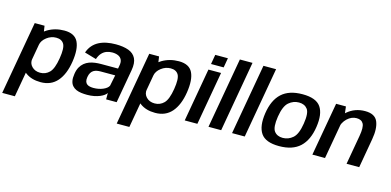

<svg xmlns="http://www.w3.org/2000/svg" viewBox="-134 -1313 4192 2061"><g transform="rotate(15 1962.0 -282.0)"><path d="M-48.5 221.5H92L218.5 -495.5L204 -592.5H95ZM319 4Q434 4 502.5 -74.5Q571 -153 593.5 -297.5Q616 -442 577.8 -519.8Q539.5 -597.5 424.5 -597.5Q322 -597.5 239.8 -548.5Q157.5 -499.5 147 -442.5L197.5 -378Q206.5 -427.5 254.5 -464.2Q302.5 -501 359.5 -501Q420 -501 445.5 -458.5Q471 -416 451.5 -297Q432 -176.5 389.8 -134.5Q347.5 -92.5 287.5 -92.5Q230 -92.5 194.8 -128.8Q159.5 -165 168.5 -216.5L95.5 -151Q85.5 -94 151 -45Q216.5 4 319 4Z M836 6Q878 6 913 -1Q948 -8 975.5 -19.2Q1003 -30.5 1021.2 -44.2Q1039.5 -58 1047 -71V0H1164L1230 -372.5Q1245 -456.5 1220.2 -506Q1195.5 -555.5 1138 -576.8Q1080.5 -598 996 -598Q942 -598 894.8 -588.5Q847.5 -579 809 -558.8Q770.5 -538.5 742.2 -506Q714 -473.5 698 -427.5L829 -389.5Q843 -431 865.5 -456Q888 -481 917.5 -492.2Q947 -503.5 981.5 -503.5Q1019.5 -503.5 1047.5 -491.2Q1075.5 -479 1087.8 -452Q1100 -425 1090 -379.5L1085 -352.5H895Q862.5 -352.5 829.8 -348.2Q797 -344 767.2 -333Q737.5 -322 713 -302Q688.5 -282 671.2 -251.2Q654 -220.5 647.5 -175.5Q640 -129.5 646.5 -97.2Q653 -65 670.8 -44.8Q688.5 -24.5 714.2 -13.2Q740 -2 771.2 2Q802.5 6 836 6ZM883.5 -83Q862.5 -83 843.8 -86.8Q825 -90.5 811.2 -100.8Q797.5 -111 791.5 -130Q785.5 -149 790.5 -179.5Q795.5 -209.5 807.2 -228.2Q819 -247 835.8 -257Q852.5 -267 872.8 -270.5Q893 -274 914.5 -274H1074.5L1050 -153Q1043 -138 1026.8 -125.2Q1010.5 -112.5 988 -103Q965.5 -93.5 938.5 -88.2Q911.5 -83 883.5 -83Z M1224 221.5H1364.5L1491 -495.5L1476.5 -592.5H1367.5ZM1591.5 4Q1706.5 4 1775 -74.5Q1843.5 -153 1866 -297.5Q1888.5 -442 1850.2 -519.8Q1812 -597.5 1697 -597.5Q1594.5 -597.5 1512.2 -548.5Q1430 -499.5 1419.5 -442.5L1470 -378Q1479 -427.5 1527 -464.2Q1575 -501 1632 -501Q1692.5 -501 1718 -458.5Q1743.5 -416 1724 -297Q1704.5 -176.5 1662.2 -134.5Q1620 -92.5 1560 -92.5Q1502.5 -92.5 1467.2 -128.8Q1432 -165 1441 -216.5L1368 -151Q1358 -94 1423.5 -45Q1489 4 1591.5 4Z M1920.5 0H2061L2165.5 -593H2025ZM2055 -764.5 2036.5 -658H2177L2195.5 -764.5Z M2184.5 0H2325.5L2463.5 -785H2323Z M2446.5 0H2587.5L2725.5 -785H2585Z M2968.5 4.5Q3118.5 4.5 3200.2 -71.8Q3282 -148 3304.5 -298.5Q3327 -446.5 3274.5 -522.8Q3222 -599 3071.5 -599Q2921.5 -599 2839.8 -523.8Q2758 -448.5 2735.5 -298.5Q2713 -150 2765.5 -72.8Q2818 4.5 2968.5 4.5ZM2984 -91Q2921 -91 2889 -133.5Q2857 -176 2876 -298Q2895 -418.5 2944.5 -461Q2994 -503.5 3056.5 -503.5Q3119.5 -503.5 3151.5 -461.2Q3183.5 -419 3164 -298Q3145 -176.5 3095.8 -133.8Q3046.5 -91 2984 -91Z M3339 0H3479.5L3565.5 -488.5L3553 -593H3444ZM3719 0H3859.5L3916.5 -326Q3938.5 -450 3907.2 -524Q3876 -598 3766.5 -598Q3653 -598 3569.8 -526.5Q3486.5 -455 3473 -379L3535 -344Q3547.5 -413 3594.2 -457Q3641 -501 3697.5 -501Q3752.5 -501 3773.2 -462.8Q3794 -424.5 3776 -324Z"/></g></svg>

Font: Anybody UltraCondensed Thin SemiBold
Style: Italic
Weight: 600
Italic angle: -10°
Version: Version 1.111